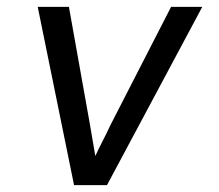

<svg xmlns="http://www.w3.org/2000/svg" viewBox="-20 -540 640 560"><path d="M196 0 90 -520H181L243 -173Q247 -151 250.5 -129Q254 -107 258 -85Q268 -107 279.5 -129Q291 -151 301 -173L479 -520H570L292 0Z"/></svg>

Font: Iosevka Aile
Style: Italic
Weight: 400
Italic angle: -9°
Designer: Belleve Invis
Foundry: Belleve Invis
Version: Version 28.0.1; ttfautohint (v1.8.4)